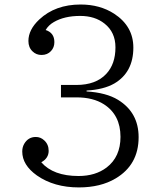

<svg xmlns="http://www.w3.org/2000/svg" viewBox="-20 -799 720 838"><path d="M246.1 -428.2H313Q398.9 -428.2 443.8 -476.6Q483.9 -519.5 483.9 -592.3Q483.9 -658.2 436.5 -695.8Q394.5 -729.5 330.1 -729.5Q260.7 -729.5 214.8 -702.6Q191.9 -689.5 179.2 -668Q217.3 -655.8 217.3 -615.2Q217.3 -591.8 202.6 -576.2Q187 -559.1 161.1 -559.1Q138.2 -559.1 122.1 -574.7Q104 -591.8 104 -620.1Q104 -669.4 151.4 -713.9Q221.2 -779.3 332 -779.3Q416 -779.3 478 -739.3Q562 -684.6 562 -591.3Q562 -483.4 479 -434.6Q433.1 -408.2 357.9 -403.8V-399.9Q444.3 -394.5 495.1 -363.3Q585 -308.1 585 -200.2Q585 -79.6 484.4 -20Q418.9 19 324.2 19Q215.8 19 141.1 -33.2Q77.1 -78.6 77.1 -137.7Q77.1 -156.2 85.4 -170.9Q103 -201.2 136.2 -201.2Q157.2 -201.2 172.9 -186.5Q192.4 -168.9 192.4 -140.6Q192.4 -108.4 160.2 -90.8Q212.4 -30.8 322.8 -30.8Q396.5 -30.8 445.3 -67.9Q505.9 -114.3 505.9 -201.7Q505.9 -297.4 433.6 -343.8Q386.2 -374 314 -374H246.1Z"/></svg>

Font: BIZ UDPMincho
Style: Regular
Weight: 400
Designer: TypeBank Co., Ltd.
Foundry: Morisawa Inc.
Version: Version 1.06